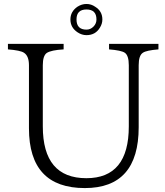

<svg xmlns="http://www.w3.org/2000/svg" viewBox="-20 -935 832 968"><path d="M20 -713.9H300.8V-686Q238.3 -682.6 215.8 -668Q195.8 -653.8 195.8 -606V-297.9Q195.8 -36.6 415.5 -36.6Q629.4 -36.6 629.4 -297.9V-606Q629.4 -654.8 609.4 -668.9Q591.3 -681.2 529.8 -686V-713.9H778.8V-686Q717.8 -681.2 700.2 -668.9Q679.2 -655.3 679.2 -606V-293.9Q679.2 13.2 407.7 13.2Q126 13.2 126 -288.1V-606Q126 -652.8 101.1 -668.9Q83 -681.2 20 -686ZM416 -915Q439.9 -915 460 -900.9Q496.1 -878.4 496.1 -836.9Q496.1 -815.4 483.9 -795.9Q461.4 -757.8 416 -757.8Q392.6 -757.8 371.1 -772Q335 -795.9 335 -836.9Q335 -876.5 370.1 -900.9Q392.1 -915 416 -915ZM416 -887.2Q365.7 -887.2 365.7 -836.9Q365.7 -785.6 416 -785.6Q436 -785.6 451.2 -800.8Q466.3 -815.9 466.3 -836.9Q466.3 -887.2 416 -887.2Z"/></svg>

Font: I.MingCP
Style: Regular
Weight: 400
Designer: I.Font Project
Version: Version 8.000; Sep 06, 2022